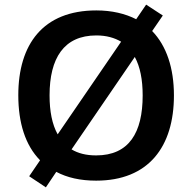

<svg xmlns="http://www.w3.org/2000/svg" viewBox="-20 -770 830 829"><path d="M731 -358C731 -476 699 -572 637 -636L683 -703L611 -750L568 -687C521 -711 463 -725 396 -725C166 -725 59 -579 59 -359C59 -240 89 -143 153 -78L106 -9L178 39L223 -28C270 -3 327 10 395 10C622 10 731 -137 731 -358ZM194 -358C194 -519 256 -617 396 -617C439 -617 474 -607 503 -590L229 -190C205 -233 194 -290 194 -358ZM596 -358C596 -197 537 -99 395 -99C352 -99 317 -108 289 -125L562 -524C585 -482 596 -426 596 -358Z"/></svg>

Font: Noto Sans Bengali SemiBold
Style: Regular
Weight: 600
Designer: Jelle Bosma - Monotype Design Team
Foundry: Monotype Imaging Inc.
Version: Version 2.003